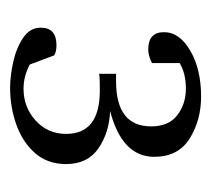

<svg xmlns="http://www.w3.org/2000/svg" viewBox="-39 -656 414 376"><g transform="rotate(90 168.0 -468.0)"><path d="M301.3 -390.6Q301.3 -354 279.8 -329.6Q258.3 -305.2 224.1 -293Q189.9 -280.8 151.9 -280.8Q128.9 -280.8 101.3 -286.9Q73.7 -293 54 -306.4Q34.2 -319.8 34.2 -340.8Q34.2 -371.6 68.4 -371.6Q81.1 -371.6 88.4 -367.2L106.4 -319.3Q129.4 -307.1 153.8 -307.1Q189.9 -307.1 216.1 -330.8Q242.2 -354.5 242.2 -390.6Q242.2 -456.5 157.2 -456.5Q147.9 -456.5 139.6 -456.3Q131.3 -456.1 124.5 -455.1V-488.3H139.2Q227.5 -488.3 227.5 -557.1Q227.5 -591.3 205.6 -608.2Q183.6 -625 153.8 -625Q123.5 -625 103.5 -612.8V-558.6Q88.9 -551.3 77.1 -551.3Q43 -551.3 43 -582Q43 -612.8 79.6 -633.8Q115.7 -654.8 168.9 -654.8Q215.8 -654.8 251.5 -632.3Q287.1 -609.9 287.1 -563Q287.1 -500 197.3 -476.6Q239.3 -475.1 270.3 -453.9Q301.3 -432.6 301.3 -390.6Z"/></g></svg>

Font: Annapurna SIL
Style: Regular
Weight: 400
Designer: Peter Martin, Annie Olsen
Foundry: SIL International
Version: Version 2.000